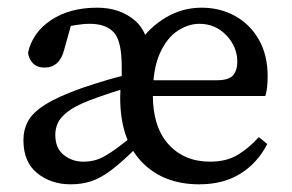

<svg xmlns="http://www.w3.org/2000/svg" viewBox="-20 -469 760 500"><path d="M124 -118Q124 -83 146 -65.5Q168 -48 197 -48Q216 -48 231.5 -53Q247 -58 267.5 -71.5Q288 -85 322 -112L340 -89Q299 -48 270.5 -26.5Q242 -5 217.5 3Q193 11 164 11Q113 11 77 -18Q41 -47 41 -104Q41 -131 53 -153.5Q65 -176 98.5 -197Q132 -218 194 -240Q223 -250 262 -261.5Q301 -273 335 -279V-245Q304 -239 269.5 -227.5Q235 -216 214 -208Q175 -193 155.5 -177.5Q136 -162 130 -147.5Q124 -133 124 -118ZM499 11Q405 11 349 -47.5Q293 -106 293 -215Q293 -253 302.5 -286Q312 -319 328 -347L340 -355Q369 -398 412 -423.5Q455 -449 505 -449Q553 -449 592 -427.5Q631 -406 654 -366Q677 -326 677 -270Q677 -238 671 -219H333V-260H544Q576 -260 587 -273Q598 -286 598 -308Q598 -347 569.5 -377Q541 -407 499 -407Q471 -407 443 -389Q415 -371 396.5 -330.5Q378 -290 378 -222Q378 -138 419 -93Q460 -48 527 -48Q570 -48 599.5 -66Q629 -84 654 -112L676 -94Q651 -45 606.5 -17Q562 11 499 11ZM371 -303V-219H297V-295Q297 -362 276.5 -384.5Q256 -407 214 -407Q197 -407 175.5 -403.5Q154 -400 128 -391L169 -418L147 -339Q135 -293 96 -293Q77 -293 66 -304Q55 -315 53 -332Q65 -385 113.5 -417Q162 -449 233 -449Q293 -449 332 -415Q371 -381 371 -303Z"/></svg>

Font: Lisu Bosa Light
Style: Regular
Weight: 300
Designer: David Morse, Annie Olsen, Victor Gaultney, Frank Grießhammer (Latin)
Foundry: SIL International
Version: Version 2.000